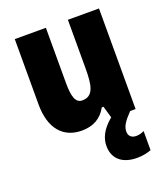

<svg xmlns="http://www.w3.org/2000/svg" viewBox="-144 -652 859 992"><g transform="rotate(-20 285.5 -156.5)"><path d="M432 94C432 66 445 44 487 0H517V-553H346V-289C346 -194 337 -136 274 -136C238 -136 225 -174 225 -248V-553H54V-193C54 -60 118 10 219 10C281 10 327 -15 356 -68H365L384 -3C328 43 310 88 310 128C310 198 357 240 439 240C473 240 499 233 517 226V121C506 127 490 132 473 132C447 132 432 117 432 94Z"/></g></svg>

Font: Noto Sans Sinhala Condensed Black
Style: Regular
Weight: 900
Width: 3
Designer: Jelle Bosma - Monotype Design Team
Foundry: Monotype Imaging Inc.
Version: Version 2.006